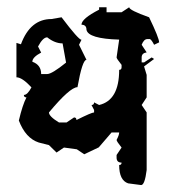

<svg xmlns="http://www.w3.org/2000/svg" viewBox="-20 -478 484 542"><path d="M341.8 39.6Q316.4 31.2 316.4 -12.2Q323.2 -12.2 323.2 -19Q309.1 -19 309.1 -33.2V-40.5L323.2 -61.5Q309.1 -79.1 309.1 -83Q316.4 -96.7 316.4 -104H294.9L258.8 -62L217.8 -42.5L196.8 -56.6L160.6 -61.5L139.6 -47.4L118.2 -68.4L89.4 -75.7Q52.2 -87.9 33.2 -137.7Q43.5 -181.6 54.7 -203.1Q47.4 -203.1 47.4 -210Q57.6 -210 68.8 -231.4Q42.5 -259.8 26.4 -259.8V-356.9L39.1 -353Q65.4 -424.3 125.5 -424.3L153.8 -429.2Q201.7 -365.7 210 -365.7L203.1 -351.6L224.1 -309.1Q212.4 -309.1 198.7 -231.9Q177.7 -231.9 118.2 -160.6Q118.2 -149.4 146.5 -132.3H168L189 -146.5Q195.8 -146.5 195.8 -139.2Q238.8 -160.6 245.6 -160.6V-167.5L238.3 -181.6Q245.6 -181.6 245.6 -189L259.8 -181.6Q316.4 -194.8 316.4 -280.8Q323.2 -280.8 323.2 -288.1V-294.9Q309.1 -312.5 309.1 -315.9L316.4 -366.2Q229 -368.7 224.1 -394Q224.1 -408.2 210 -408.2Q210 -425.3 259.8 -450.7V-457.5H280.8V-443.4H323.2L344.7 -457.5Q344.7 -449.2 400.9 -429.2Q429.2 -370.6 429.2 -358.4L415 -351.6Q408.2 -365.2 403.3 -367.7H396Q386.2 -367.7 379.9 -351.6L394 -330.1Q379.9 -328.1 379.9 -315.9V-301.8H386.7L408.2 -315.9L415 -311.5L386.7 -290.5L394 -266.6V-203.1L379.9 -181.6L394 -160.6V2Q388.7 44.4 378.4 44.4ZM156.7 -355.5Q134.8 -355.5 113.3 -372.6Q101.1 -372.6 87.4 -346.7L96.2 -329.6Q71.3 -316.4 71.3 -303.7Q96.2 -294.9 96.2 -269H113.3Q126.5 -269 166.5 -301.3Z"/></svg>

Font: Truetypewriter PolyglOTT
Style: Regular
Weight: 400
Designer: Sergey Beatoff a.k.a. Sam_T
Version: Version 3.76